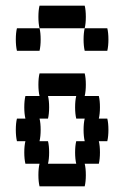

<svg xmlns="http://www.w3.org/2000/svg" viewBox="-20 -660 440 680"><path d="M360 -160H330Q334 -144 334 -120Q334 -97 330 -80H280Q284 -64 284 -40Q284 -17 280 0H120Q116 -17 116 -40Q116 -64 120 -80H70Q66 -97 66 -120Q66 -144 70 -160H40Q36 -177 36 -200Q36 -224 40 -240H70Q66 -257 66 -280Q66 -304 70 -320H120Q116 -337 116 -360Q116 -384 120 -400H280Q284 -384 284 -360Q284 -337 280 -320H330Q334 -304 334 -280Q334 -257 330 -240H360Q364 -224 364 -200Q364 -177 360 -160ZM280 -160Q276 -177 276 -200Q276 -224 280 -240H250Q246 -257 246 -280Q246 -304 250 -320H150Q154 -304 154 -280Q154 -257 150 -240H120Q124 -224 124 -200Q124 -177 120 -160H150Q154 -144 154 -120Q154 -97 150 -80H250Q246 -97 246 -120Q246 -144 250 -160ZM280 -640Q284 -624 284 -600Q284 -577 280 -560H120Q116 -577 116 -600Q116 -624 120 -640ZM120 -560Q124 -544 124 -520Q124 -497 120 -480H40Q36 -497 36 -520Q36 -544 40 -560ZM360 -560Q364 -544 364 -520Q364 -497 360 -480H280Q276 -497 276 -520Q276 -544 280 -560Z"/></svg>

Font: VT323
Style: Regular
Weight: 400
Monospace: yes
Designer: Peter Hull
Version: Version 2.000